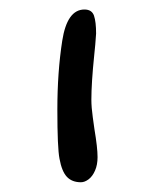

<svg xmlns="http://www.w3.org/2000/svg" viewBox="-20 -708 318 394"><path d="M146 -334Q127.9 -334 117.4 -345Q106.9 -356 102.1 -382.3Q97.7 -404.3 97.7 -483.4Q97.7 -560.1 107.7 -624.3Q117.7 -688.5 153.3 -688.5Q168.5 -688.5 172.9 -675.8Q177.2 -663.1 177.2 -639.2Q176.8 -630.4 175.5 -616.5Q174.3 -602.5 173.3 -594.2Q167.5 -537.6 167.5 -503.4Q167.5 -487.8 170.4 -467.3Q173.3 -446.8 173.8 -442.9Q180.2 -404.8 180.2 -385.7Q180.2 -369.6 175 -357.9Q169.9 -346.2 161.9 -340.1Q153.8 -334 146 -334Z"/></svg>

Font: Dekko
Style: Regular
Weight: 400
Designer: Multiple
Foundry: Sorkin Type
Version: Version 2.001